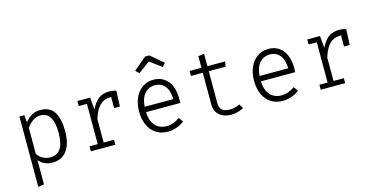

<svg xmlns="http://www.w3.org/2000/svg" viewBox="-93 -1287 3878 1986"><g transform="rotate(-15 1846.0 -294.0)"><path d="M530.3 -269.2Q530.3 -186.2 507.7 -123.3Q485.1 -60.5 438.5 -25.1Q391.8 10.3 322.6 10.3Q230.8 10.3 175.9 -53.8V205.6L112.3 214.4V-538.5H164.6L171.8 -459Q201.5 -501 243.3 -524.6Q285.1 -548.2 335.9 -548.2Q439.5 -548.2 484.9 -475.4Q530.3 -402.6 530.3 -269.2ZM175.9 -400V-121Q198.5 -87.2 234.6 -67.4Q270.8 -47.7 312.3 -47.7Q387.2 -47.7 423.8 -102.8Q460.5 -157.9 460.5 -270.3Q460.5 -493.8 324.6 -493.8Q279 -493.8 241 -466.9Q203.1 -440 175.9 -400Z M1149.7 -538.5 1142.6 -369.2H1081V-474.4L1082.1 -487.7Q1077.9 -488.2 1069.2 -488.2Q1003.6 -488.2 958.2 -443.3Q912.8 -398.5 884.1 -303.6V-53.3H994.9V0H732.8V-53.3H820.5V-484.6H732.8V-538.5H869.2L881 -409.2Q914.9 -479.5 960 -514.4Q1005.1 -549.2 1076.9 -549.2Q1095.9 -549.2 1111.5 -546.7Q1127.2 -544.1 1149.7 -538.5Z M1389.2 -243.6Q1390.3 -178.5 1412.8 -134.6Q1435.4 -90.8 1472.6 -69.5Q1509.7 -48.2 1555.4 -48.2Q1596.4 -48.2 1629.5 -60Q1662.6 -71.8 1700.5 -97.9L1733.8 -50.3Q1696.9 -21.5 1650 -5.6Q1603.1 10.3 1557.9 10.3Q1484.6 10.3 1431 -24.4Q1377.4 -59 1349.2 -122.1Q1321 -185.1 1321 -268.7Q1321 -350.3 1349.5 -413.6Q1377.9 -476.9 1429.7 -512.6Q1481.5 -548.2 1548.2 -548.2Q1612.8 -548.2 1660 -516.7Q1707.2 -485.1 1732.1 -426.4Q1756.9 -367.7 1756.9 -287.7Q1756.9 -275.9 1755.4 -243.6ZM1390.3 -301H1696.4Q1694.4 -393.3 1654.9 -441Q1615.4 -488.7 1549.7 -488.7Q1505.1 -488.7 1470.5 -467.9Q1435.9 -447.2 1414.9 -405.1Q1393.8 -363.1 1390.3 -301ZM1551.8 -742.1 1427.2 -650.3 1391.3 -686.2 1528.2 -801.5H1573.8L1709.7 -686.2L1676.4 -650.3Z M2369.2 -25.6Q2343.6 -8.7 2305.9 0.8Q2268.2 10.3 2234.4 10.3Q2181.5 10.3 2142.3 -9.2Q2103.1 -28.7 2082.3 -63.1Q2061.5 -97.4 2061.5 -141V-485.1H1934.4V-538.5H2061.5V-662.6L2125.1 -670.3V-538.5H2314.9L2306.2 -485.1H2125.1V-142.6Q2125.1 -94.4 2151.3 -69.7Q2177.4 -45.1 2235.9 -45.1Q2291.8 -45.1 2341.5 -71.3Z M2620 -243.6Q2621 -178.5 2643.6 -134.6Q2666.2 -90.8 2703.3 -69.5Q2740.5 -48.2 2786.2 -48.2Q2827.2 -48.2 2860.3 -60Q2893.3 -71.8 2931.3 -97.9L2964.6 -50.3Q2927.7 -21.5 2880.8 -5.6Q2833.8 10.3 2788.7 10.3Q2715.4 10.3 2661.8 -24.4Q2608.2 -59 2580 -122.1Q2551.8 -185.1 2551.8 -268.7Q2551.8 -350.3 2580.3 -413.6Q2608.7 -476.9 2660.5 -512.6Q2712.3 -548.2 2779 -548.2Q2843.6 -548.2 2890.8 -516.7Q2937.9 -485.1 2962.8 -426.4Q2987.7 -367.7 2987.7 -287.7Q2987.7 -275.9 2986.2 -243.6ZM2621 -301H2927.2Q2925.1 -393.3 2885.6 -441Q2846.2 -488.7 2780.5 -488.7Q2735.9 -488.7 2701.3 -467.9Q2666.7 -447.2 2645.6 -405.1Q2624.6 -363.1 2621 -301Z M3611.3 -538.5 3604.1 -369.2H3542.6V-474.4L3543.6 -487.7Q3539.5 -488.2 3530.8 -488.2Q3465.1 -488.2 3419.7 -443.3Q3374.4 -398.5 3345.6 -303.6V-53.3H3456.4V0H3194.4V-53.3H3282.1V-484.6H3194.4V-538.5H3330.8L3342.6 -409.2Q3376.4 -479.5 3421.5 -514.4Q3466.7 -549.2 3538.5 -549.2Q3557.4 -549.2 3573.1 -546.7Q3588.7 -544.1 3611.3 -538.5Z"/></g></svg>

Font: Fira Code Fixed Light
Style: Regular
Weight: 300
Monospace: yes
Designer: Carrois Corporate, Edenspiekermann AG, Nikita Prokopov
Foundry: Carrois Corporate, Edenspiekermann AG, Nikita Prokopov
Version: Version 5.002